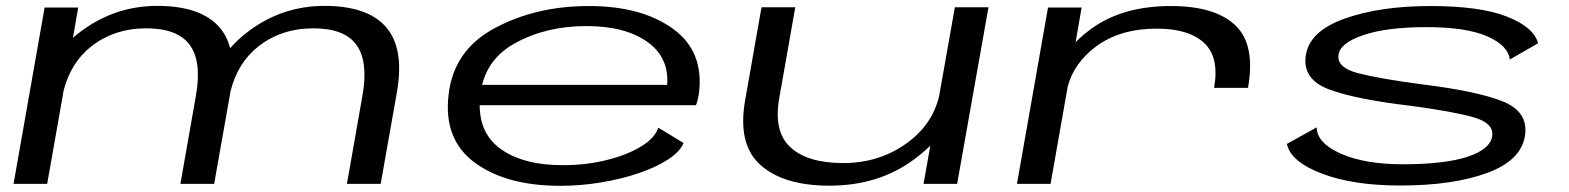

<svg xmlns="http://www.w3.org/2000/svg" viewBox="-20 -610 5206 637"><path d="M25 0 128 -585H239.5L222 -484.5Q236 -497 252 -508.5Q364 -590.5 502 -590.5Q646 -590.5 708 -519.5Q733 -491 743.5 -450Q770.5 -481 806 -507.5Q918 -590.5 1056.5 -590.5Q1200 -590.5 1261 -519.8Q1322 -449 1297 -305L1243 0H1131L1182.5 -292.5Q1202.5 -405 1163 -460.5Q1123.5 -516 1019.5 -516Q913 -516 836 -455Q769 -402 745 -308Q744.5 -306.5 744.5 -305L690.5 0H578.5L630 -292.5Q650 -405 609.8 -460.5Q569.5 -516 465.5 -516Q358.5 -516 281.5 -455Q216 -403 191.5 -311.5L136.5 0Z M1839 6.5Q1660.5 6.5 1556 -69.8Q1451.5 -146 1468 -293.5Q1484 -443 1621 -516.5Q1758 -590 1933.5 -590Q2109 -590 2213.2 -514.2Q2317.5 -438.5 2298.5 -297Q2294.5 -273.5 2289 -261H1571.5Q1571.5 -170 1635 -120.5Q1710 -62 1848 -62Q1924 -62 1992 -78.8Q2060 -95.5 2106.5 -123.8Q2153 -152 2164 -186.5L2248 -135.5Q2235.5 -106 2195.5 -80.2Q2155.5 -54.5 2097.8 -35Q2040 -15.5 1972.8 -4.5Q1905.5 6.5 1839 6.5ZM1579.5 -328.5H2193.5Q2200 -418 2130.5 -469Q2056.5 -523.5 1925.5 -523.5Q1791 -523.5 1688.5 -466.5Q1602 -419 1579.5 -328.5Z M3044 0 3066.5 -126.5Q3043 -104 3013 -81.5Q2896 6 2731.5 6Q2580.5 6 2503.5 -62.2Q2426.5 -130.5 2452 -276.5L2506.5 -586H2618.5L2565.5 -285.5Q2545.5 -173 2602.8 -121Q2660 -69 2777.5 -69Q2897 -69 2988.5 -135Q3072.5 -195.5 3095.5 -290L3148 -586H3259.5L3155.5 0Z M4008 -318.5Q4026 -420 3975 -467.5Q3924 -515 3818 -515Q3695 -515 3614.5 -454.5Q3543 -400 3522.5 -323.5L3465.5 0H3354L3457 -585H3568.5L3548.5 -470Q3571 -493 3600.5 -514.5Q3704 -590 3864.5 -590Q4011 -590 4078.5 -526Q4146 -462 4120.5 -318.5Z M4625.5 5.5Q4469.5 5.5 4365.8 -34Q4262 -73.5 4249.5 -132.5L4348.5 -187.5Q4349 -135.5 4428.5 -100.2Q4508 -65 4634 -65Q4774.5 -65 4850.5 -90.5Q4926.5 -116 4931 -161Q4935 -202 4868.5 -221Q4802 -240 4660 -259Q4477 -280.5 4389.2 -313.5Q4301.5 -346.5 4312 -424.5Q4323 -506 4440.5 -548Q4558 -590 4725.5 -590Q4890.5 -590 4979.5 -555Q5068.5 -520 5083 -466.5L4989 -412.5Q4984 -458.5 4914.8 -489.2Q4845.5 -520 4711.5 -520Q4580.5 -520 4502.2 -493.2Q4424 -466.5 4420.5 -426Q4416.5 -385 4486.5 -367Q4556.5 -349 4691.5 -331Q4876 -308.5 4962.8 -274.8Q5049.5 -241 5040 -164Q5029.5 -79 4915.5 -36.8Q4801.5 5.5 4625.5 5.5Z"/></svg>

Font: Anybody UltraExpanded Regular
Style: Italic
Weight: 400
Width: 9
Italic angle: -10°
Designer: Tyler Finck
Foundry: Etcetera Type Company
Version: Version 1.010; ttfautohint (v1.8.3) -l 8 -r 50 -G 200 -x 14 